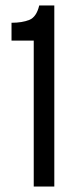

<svg xmlns="http://www.w3.org/2000/svg" viewBox="-20 -680 288 700"><path d="M103 0V-532H22V-597Q61 -597 87 -607.5Q113 -618 123 -660H178V0Z"/></svg>

Font: Bricolage Grotesque Condensed Light
Style: Regular
Weight: 300
Width: 3
Designer: Mathieu Triay
Foundry: Atelier Triay
Version: Version 1.000;gftools[0.9.30]